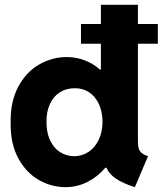

<svg xmlns="http://www.w3.org/2000/svg" viewBox="-20 -772 678 800"><path d="M423.8 -73.2H418.9Q386.7 -35.2 344 -13.7Q301.3 7.8 252.9 7.8Q193.8 7.8 140.9 -22.7Q87.9 -53.2 55.4 -114Q22.9 -174.8 24.4 -261.7Q22.9 -347.7 55.4 -409.4Q87.9 -471.2 142.1 -502.7Q196.3 -534.2 257.8 -534.2Q297.4 -534.2 332.5 -520.8Q367.7 -507.3 396 -482.4H400.4V-589.8H317.4V-671.9H400.4V-752H554.7V-671.9H637.7V-589.8H554.7V-181.6Q554.7 -162.6 558.6 -151.6Q562.5 -140.6 571.3 -133.8Q580.1 -127 596.7 -121.1L542 7.8Q492.2 -7.8 462.9 -27.8Q433.6 -47.9 423.8 -73.2ZM407.2 -264.6Q406.7 -307.6 391.6 -339.4Q376.5 -371.1 350.6 -387.9Q324.7 -404.8 292 -404.3Q257.3 -404.8 230.2 -387.9Q203.1 -371.1 188.2 -339.1Q173.3 -307.1 173.8 -264.6Q173.3 -221.7 187.7 -189.5Q202.1 -157.2 228.5 -139.4Q254.9 -121.6 289.1 -121.1Q322.8 -121.6 349.4 -139.4Q376 -157.2 391.4 -189.7Q406.7 -222.2 407.2 -264.6Z"/></svg>

Font: Reddit Sans Strawberry ExBold
Style: Regular
Weight: 800
Designer: Stephen Hutchings
Foundry: Reddit
Version: Version 1.013